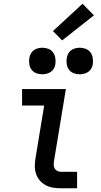

<svg xmlns="http://www.w3.org/2000/svg" viewBox="-20 -1006 540 1026"><path d="M305 0Q283 0 262 -3.5Q241 -7 223 -17Q205 -27 192 -42.5Q179 -58 172.5 -77.5Q166 -97 166 -118.5Q166 -140 170 -162L216 -442H98V-530H332L269 -148Q267 -137 267 -126.5Q267 -116 271.5 -107Q276 -98 285 -93Q294 -88 305 -88H392V0ZM406 -609Q389 -609 373.5 -615Q358 -621 348.5 -634Q339 -647 336.5 -663.5Q334 -680 337 -697Q339 -709 345 -720Q351 -731 361 -738Q371 -745 383 -748Q395 -751 406 -751Q423 -751 438.5 -745Q454 -739 463.5 -726Q473 -713 475.5 -696.5Q478 -680 476 -663Q474 -651 468 -640Q462 -629 451.5 -622Q441 -615 429.5 -612Q418 -609 406 -609ZM206 -609Q189 -609 173.5 -615Q158 -621 148.5 -634Q139 -647 136.5 -663.5Q134 -680 137 -697Q139 -709 145 -720Q151 -731 161 -738Q171 -745 183 -748Q195 -751 206 -751Q223 -751 238.5 -745Q254 -739 263.5 -726Q273 -713 275.5 -696.5Q278 -680 276 -663Q274 -651 268 -640Q262 -629 251.5 -622Q241 -615 229.5 -612Q218 -609 206 -609ZM312 -790 263 -840 421 -986 482 -924Z"/></svg>

Font: Iosevka Slab Semibold Oblique
Style: Regular
Weight: 600
Italic angle: -9°
Monospace: yes
Designer: Belleve Invis
Foundry: Belleve Invis
Version: Version 11.1.1; ttfautohint (v1.8.3)